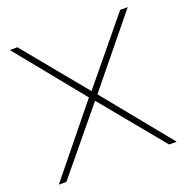

<svg xmlns="http://www.w3.org/2000/svg" viewBox="-118 -760 847 871"><g transform="rotate(-20 305.0 -325.0)"><path d="M589.8 0 325.2 -325.2 589.8 -649.9H553.2L305.2 -348.1L57.1 -649.9H20.5L284.2 -325.2L20.5 0H57.1L305.2 -301.3L553.2 0Z"/></g></svg>

Font: Estedad-FD-VF Thin
Style: Regular
Weight: 100
Designer: Amin Abedi
Version: Version 5.0